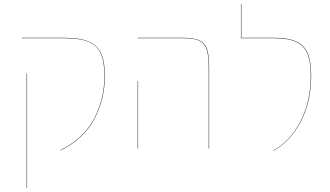

<svg xmlns="http://www.w3.org/2000/svg" viewBox="-20 -747 1659 965"><path d="M285 7Q402 -52 453.5 -151.5Q505 -251 505 -365Q505 -437 486.5 -478Q468 -519 424.5 -537Q381 -555 303 -555H90V-557H303Q381 -557 425 -538.5Q469 -520 488 -479Q507 -438 507 -365Q507 -251 455 -150.5Q403 -50 285 9ZM114 -378H116V198H114Z M1029 -406Q1029 -464 1020 -495Q1011 -526 984.5 -540.5Q958 -555 903 -555H672V-557H903Q958 -557 985.5 -542Q1013 -527 1022 -496Q1031 -465 1031 -406V0H1029ZM672 -340H674V0H672Z M1354 9Q1438 -36 1490 -136.5Q1542 -237 1542 -366Q1542 -435 1526 -475.5Q1510 -516 1470 -535.5Q1430 -555 1357 -555H1191V-727H1193V-557H1357Q1431 -557 1471.5 -537Q1512 -517 1528 -476Q1544 -435 1544 -366Q1544 -236 1491.5 -135.5Q1439 -35 1354 11Z"/></svg>

Font: FiraGO Two
Style: Regular
Weight: 100
Designer: bBox Type
Foundry: bBox Type GmbH
Version: Version 1.001